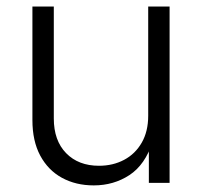

<svg xmlns="http://www.w3.org/2000/svg" viewBox="-20 -559 618 587"><path d="M266.6 7.8Q211.9 7.8 169.4 -15.4Q127 -38.6 103 -83.3Q79.1 -127.9 79.1 -191.9V-539.1H144.5V-196.8Q144.5 -129.4 182.1 -90.8Q219.7 -52.2 282.7 -52.2Q325.2 -52.2 359.4 -70.3Q393.6 -88.4 413.3 -122.8Q433.1 -157.2 433.1 -205.1V-539.1H498.5V0H435.1V-126H446.8Q423.8 -55.2 375.7 -23.7Q327.6 7.8 266.6 7.8Z"/></svg>

Font: Inter 18pt Light
Style: Regular
Weight: 300
Designer: Rasmus Andersson
Foundry: rsms
Version: Version 4.001;git-66647c0bb